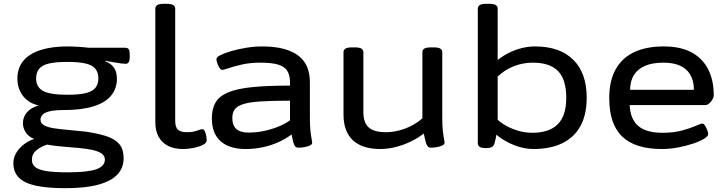

<svg xmlns="http://www.w3.org/2000/svg" viewBox="-20 -773 3805 1005"><path d="M323 212Q228 212 168 199Q108 186 79 157Q50 128 50 81Q50 52 65 27Q80 2 104 -16.5Q128 -35 156 -45L157 -47Q130 -57 115 -79.5Q100 -102 100 -129Q100 -160 121 -185Q142 -210 183 -221Q131 -232 101 -270Q71 -308 71 -362Q71 -417 102 -454.5Q133 -492 192 -511Q251 -530 333 -530Q355 -530 388.5 -528Q422 -526 445 -523H636Q649 -523 654 -514.5Q659 -506 659 -487V-474Q659 -439 638 -439Q631 -439 613 -441Q595 -443 574 -447Q553 -451 532 -455L531 -452Q555 -443 568.5 -428.5Q582 -414 587 -397Q592 -380 592 -362Q592 -309 561 -272Q530 -235 468.5 -216Q407 -197 315 -197Q267 -197 240 -190.5Q213 -184 202.5 -172.5Q192 -161 192 -147Q192 -127 212 -116.5Q232 -106 266 -101Q300 -96 342.5 -92.5Q385 -89 428 -84Q490 -75 534.5 -61Q579 -47 603 -20.5Q627 6 627 56Q627 106 594.5 140.5Q562 175 495 193.5Q428 212 323 212ZM334 129Q439 129 484 113Q529 97 529 62Q529 42 511 30Q493 18 462 11.5Q431 5 392 1.5Q353 -2 310 -5.5Q267 -9 226 -16Q193 -5 170 14Q147 33 147 64Q147 87 164.5 101.5Q182 116 223 122.5Q264 129 334 129ZM333 -277Q393 -277 428.5 -285.5Q464 -294 479.5 -313.5Q495 -333 495 -363Q495 -393 479.5 -412.5Q464 -432 428.5 -440.5Q393 -449 333 -449Q272 -449 236 -440.5Q200 -432 184.5 -412.5Q169 -393 169 -363Q169 -317 205.5 -297Q242 -277 333 -277Z M939 7Q893 7 860.5 -9Q828 -25 810.5 -56.5Q793 -88 793 -133V-727Q793 -740 803 -746.5Q813 -753 838 -753H852Q877 -753 887 -746.5Q897 -740 897 -728V-143Q897 -106 912 -93.5Q927 -81 958 -81Q990 -81 1011 -89Q1032 -97 1040 -97Q1046 -97 1050 -90Q1054 -83 1057 -72.5Q1060 -62 1061 -52Q1062 -42 1062 -38Q1062 -25 1042.5 -15Q1023 -5 994.5 1Q966 7 939 7Z M1267 7Q1180 7 1134.5 -34Q1089 -75 1089 -153Q1089 -204 1108.5 -237Q1128 -270 1174.5 -289.5Q1221 -309 1300.5 -317Q1380 -325 1498 -325V-341Q1498 -380 1483.5 -402.5Q1469 -425 1435.5 -435Q1402 -445 1343 -445Q1290 -445 1247.5 -435.5Q1205 -426 1178 -416.5Q1151 -407 1143 -407Q1137 -407 1132 -413.5Q1127 -420 1122.5 -429.5Q1118 -439 1115.5 -448.5Q1113 -458 1113 -464Q1113 -474 1135 -485Q1157 -496 1192 -506Q1227 -516 1269 -523Q1311 -530 1351 -530Q1418 -530 1466 -517Q1514 -504 1544.5 -479.5Q1575 -455 1588.5 -420.5Q1602 -386 1602 -343V-158Q1602 -116 1605 -88.5Q1608 -61 1611 -46.5Q1614 -32 1614 -26Q1614 -18 1605 -13Q1596 -8 1583.5 -5Q1571 -2 1559.5 -1Q1548 0 1542 0Q1531 0 1525 -7Q1519 -14 1515 -29.5Q1511 -45 1506 -69Q1474 -45 1435.5 -28Q1397 -11 1354.5 -2Q1312 7 1267 7ZM1280 -79Q1319 -79 1357 -86.5Q1395 -94 1431.5 -108Q1468 -122 1498 -143V-246Q1403 -246 1343 -242Q1283 -238 1251.5 -227.5Q1220 -217 1208 -199.5Q1196 -182 1196 -155Q1196 -117 1217 -98Q1238 -79 1280 -79Z M1971 7Q1876 7 1827 -39Q1778 -85 1778 -174V-500Q1778 -512 1788 -518.5Q1798 -525 1823 -525H1837Q1862 -525 1872 -518.5Q1882 -512 1882 -500V-186Q1882 -131 1910 -106Q1938 -81 1999 -81Q2033 -81 2068.5 -90Q2104 -99 2136 -116Q2168 -133 2191 -154V-500Q2191 -512 2201 -518.5Q2211 -525 2236 -525H2250Q2275 -525 2285 -518.5Q2295 -512 2295 -500V-158Q2295 -116 2298 -88.5Q2301 -61 2304 -46.5Q2307 -32 2307 -26Q2307 -18 2298 -13Q2289 -8 2276.5 -5Q2264 -2 2252.5 -1Q2241 0 2235 0Q2225 0 2218.5 -7.5Q2212 -15 2208 -31Q2204 -47 2198 -74Q2169 -51 2131 -32.5Q2093 -14 2051.5 -3.5Q2010 7 1971 7Z M2771 7Q2723 7 2670.5 -13.5Q2618 -34 2578 -68Q2577 -57 2574 -45Q2571 -33 2568 -21Q2563 -7 2553 -2.5Q2543 2 2529 2H2522Q2500 2 2490.5 -4.5Q2481 -11 2481 -23V-727Q2481 -740 2491 -746.5Q2501 -753 2526 -753H2540Q2565 -753 2575 -746.5Q2585 -740 2585 -727V-459Q2614 -482 2646 -497.5Q2678 -513 2712 -521.5Q2746 -530 2781 -530Q2910 -530 2980.5 -460.5Q3051 -391 3051 -261Q3051 -174 3019 -114.5Q2987 -55 2924.5 -24Q2862 7 2771 7ZM2766 -78Q2855 -78 2899.5 -122.5Q2944 -167 2944 -261Q2944 -357 2901 -401Q2858 -445 2769 -445Q2716 -445 2668.5 -426Q2621 -407 2585 -372V-146Q2618 -116 2667 -97Q2716 -78 2766 -78Z M3444 7Q3305 7 3237 -58Q3169 -123 3169 -259Q3169 -350 3202.5 -410Q3236 -470 3299.5 -500Q3363 -530 3454 -530Q3543 -530 3600.5 -498.5Q3658 -467 3687 -410Q3716 -353 3716 -274Q3716 -264 3709 -252Q3702 -240 3692 -231.5Q3682 -223 3671 -223H3276Q3279 -150 3320.5 -114Q3362 -78 3448 -78Q3507 -78 3550.5 -90Q3594 -102 3621 -114Q3648 -126 3656 -126Q3664 -126 3670.5 -115.5Q3677 -105 3682 -92Q3687 -79 3687 -71Q3687 -60 3665 -46.5Q3643 -33 3607 -21Q3571 -9 3528.5 -1Q3486 7 3444 7ZM3278 -303H3612Q3612 -372 3571.5 -408.5Q3531 -445 3452 -445Q3395 -445 3356.5 -428.5Q3318 -412 3298.5 -381Q3279 -350 3278 -303Z"/></svg>

Font: Asap Expanded Medium
Style: Regular
Weight: 500
Width: 7
Designer: Pablo Cosgaya
Foundry: Omnibus-Type
Version: Version 3.001